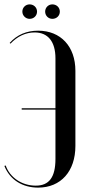

<svg xmlns="http://www.w3.org/2000/svg" viewBox="-23 -847 408 876"><path d="M79 -794C79 -776 94 -761 112 -761C132 -761 146 -776 146 -794C146 -813 131 -827 112 -827C94 -827 79 -813 79 -794ZM183 -794C183 -776 197 -761 216 -761C235 -761 250 -775 250 -794C250 -813 235 -827 216 -827C197 -827 183 -812 183 -794ZM321 -181V-524C321 -635 254 -707 151 -707C99 -707 55 -689 21 -651L25 -648C56 -681 94 -699 135 -699C196 -699 230 -657 230 -581V-353H76V-347H230V-122C230 -38 201 0 140 0C77 0 22 -37 3 -92L-3 -90C22 -27 79 9 151 9C255 9 321 -66 321 -181Z"/></svg>

Font: Moniqa SemBd Display
Style: Regular
Weight: 600
Designer: Rajesh Rajput
Foundry: Rajesh Rajput
Version: Version 1.000